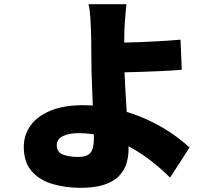

<svg xmlns="http://www.w3.org/2000/svg" viewBox="-20 -831 1040 920"><path d="M586 -811Q584 -795 582 -773.5Q580 -752 578.5 -729Q577 -706 576 -684Q575 -647 575.5 -609Q576 -571 576 -533Q576 -491 579 -433Q582 -375 586 -313.5Q590 -252 593 -199.5Q596 -147 596 -116Q596 -81 586 -48Q576 -15 551 11.5Q526 38 481 53.5Q436 69 366 69Q293 69 231 50.5Q169 32 131.5 -11Q94 -54 94 -127Q94 -184 126 -229Q158 -274 221.5 -300.5Q285 -327 379 -327Q460 -327 535.5 -309Q611 -291 677 -261.5Q743 -232 796.5 -196Q850 -160 888 -124L795 20Q758 -17 711 -54.5Q664 -92 608 -123.5Q552 -155 488.5 -174Q425 -193 356 -193Q308 -193 280 -178Q252 -163 252 -135Q252 -101 282.5 -90Q313 -79 354 -79Q398 -79 414 -99.5Q430 -120 430 -169Q430 -194 428 -240.5Q426 -287 424 -342Q422 -397 420 -448Q418 -499 418 -533Q418 -564 417.5 -590Q417 -616 417 -639.5Q417 -663 416 -684Q415 -713 413.5 -736.5Q412 -760 410 -778.5Q408 -797 404 -811ZM495 -626Q515 -626 556 -626.5Q597 -627 647.5 -629Q698 -631 750 -634Q802 -637 845 -641L851 -497Q808 -493 755 -490.5Q702 -488 651 -486.5Q600 -485 558.5 -484Q517 -483 496 -483Z"/></svg>

Font: Noto Sans SC Black
Style: Regular
Weight: 900
Designer: Ryoko NISHIZUKA  (kana, bopomofo & ideographs); Paul D. Hunt (Latin, Greek & Cyrillic); Sandoll Communications , Soo-you
Foundry: Adobe
Version: Version 2.004-H2;hotconv 1.0.118;makeotfexe 2.5.65603